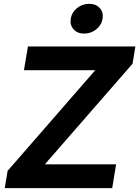

<svg xmlns="http://www.w3.org/2000/svg" viewBox="-20 -966 715 986"><path d="M4.4 0 19 -88.4 469.2 -605.5H103L123.5 -727.5H675.3L660.6 -638.7L210.4 -122.1H576.2L556.2 0ZM412.1 -793.5Q377.4 -793.5 357.9 -815.4Q338.4 -837.4 343.3 -870.1Q348.6 -902.8 375.7 -924.6Q402.8 -946.3 437.5 -946.3Q472.7 -946.3 492.4 -924.6Q512.2 -902.8 506.8 -870.1Q501.5 -837.4 474.4 -815.4Q447.3 -793.5 412.1 -793.5Z"/></svg>

Font: Inter 28pt
Style: Bold Italic
Weight: 700
Italic angle: -9.3988°
Designer: Rasmus Andersson
Foundry: rsms
Version: Version 4.001;git-66647c0bb